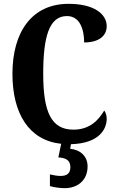

<svg xmlns="http://www.w3.org/2000/svg" viewBox="-20 -744 613 1004"><path d="M318 240C388 240 438 197 438 126C438 73 400 39 347 34L351 10C500 6 538 -70 538 -123C538 -138 533 -157 525 -166C497 -119 452 -66 364 -66C248 -66 206 -158 206 -358C206 -549 236 -660 330 -660C399 -660 420 -588 420 -522C499 -522 538 -558 538 -607C538 -671 471 -724 339 -724C146 -724 45 -576 45 -358C45 -152 130 -10 300 8L285 79C321 82 348 91 348 130C348 164 328 176 297 176C282 176 261 173 241 168V229C261 236 300 240 318 240Z"/></svg>

Font: Noto Serif Hebrew ExtraCondensed ExtraBold
Style: Regular
Weight: 800
Width: 2
Designer: Monotype Design Team
Foundry: Monotype Imaging Inc.
Version: Version 2.004